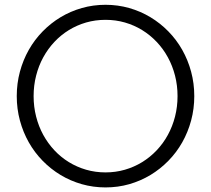

<svg xmlns="http://www.w3.org/2000/svg" viewBox="-20 -784 899 818"><path d="M429.5 14.5Q482.3 14.5 530.7 0.7Q579.1 -13.2 620.9 -38.4Q662.7 -63.6 697.3 -98.9Q731.8 -134.1 756.4 -177.5Q780.9 -220.9 794.3 -270.7Q807.7 -320.5 807.7 -374.5Q807.7 -428.6 794.3 -478.4Q780.9 -528.2 756.4 -571.6Q731.8 -615 697.3 -650.2Q662.7 -685.5 620.9 -710.7Q579.1 -735.9 530.5 -749.8Q481.8 -763.6 429.5 -763.6Q377.3 -763.6 328.6 -749.8Q280 -735.9 238.2 -710.7Q196.4 -685.5 161.8 -650.2Q127.3 -615 102.7 -571.6Q78.2 -528.2 64.8 -478.4Q51.4 -428.6 51.4 -374.5Q51.4 -320.5 64.8 -270.7Q78.2 -220.9 102.7 -177.5Q127.3 -134.1 161.8 -98.9Q196.4 -63.6 238.2 -38.4Q280 -13.2 328.6 0.7Q377.3 14.5 429.5 14.5ZM429.5 -49.5Q386.4 -49.5 347 -60.9Q307.7 -72.3 273.6 -93.2Q239.5 -114.1 211.8 -143.6Q184.1 -173.2 164.3 -209.3Q144.5 -245.5 133.9 -287.3Q123.2 -329.1 123.2 -374.5Q123.2 -420 133.9 -461.8Q144.5 -503.6 164.3 -539.8Q184.1 -575.9 211.8 -605.5Q239.5 -635 273.6 -655.9Q307.7 -676.8 347 -688.2Q386.4 -699.5 429.5 -699.5Q472.7 -699.5 512 -688.2Q551.4 -676.8 585.5 -655.9Q619.5 -635 647.5 -605.5Q675.5 -575.9 695.2 -539.8Q715 -503.6 725.7 -461.8Q736.4 -420 736.4 -374.5Q736.4 -329.1 725.7 -287.3Q715 -245.5 695.2 -209.3Q675.5 -173.2 647.5 -143.6Q619.5 -114.1 585.5 -93.2Q551.4 -72.3 512 -60.9Q472.7 -49.5 429.5 -49.5Z"/></svg>

Font: Spartan MB
Style: Regular
Weight: 212
Designer: Matt Bailey, Mirko Velimirovic
Foundry: Matt Bailey
Version: Version 1.005